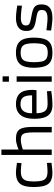

<svg xmlns="http://www.w3.org/2000/svg" viewBox="964 -1721 767 2735"><g transform="rotate(-90 1347.5 -353.5)"><path d="M257 10Q178 10 133 -16.5Q88 -43 69.5 -102Q51 -161 51 -258Q51 -349 71.5 -404.5Q92 -460 138 -485Q184 -510 258 -510Q275 -510 299.5 -507.5Q324 -505 350 -501.5Q376 -498 395 -495L392 -431Q375 -433 353 -435Q331 -437 310 -438.5Q289 -440 275 -440Q218 -440 186.5 -422Q155 -404 142.5 -364.5Q130 -325 130 -258Q130 -185 141 -141.5Q152 -98 183 -79Q214 -60 275 -60Q289 -60 310.5 -61.5Q332 -63 354.5 -65Q377 -67 394 -68L396 -4Q376 -1 350 2Q324 5 299 7.5Q274 10 257 10Z M508 0V-717H585V-473Q603 -481 628.5 -489.5Q654 -498 683 -504Q712 -510 738 -510Q790 -510 823 -496.5Q856 -483 874.5 -453.5Q893 -424 900 -377.5Q907 -331 907 -265V0H829V-262Q829 -327 821.5 -366Q814 -405 792 -422.5Q770 -440 724 -440Q699 -440 672.5 -435.5Q646 -431 623 -424Q600 -417 585 -411V0Z M1223 10Q1148 10 1104.5 -19Q1061 -48 1042 -105Q1023 -162 1023 -247Q1023 -342 1049 -399.5Q1075 -457 1122 -483.5Q1169 -510 1233 -510Q1333 -510 1384 -454.5Q1435 -399 1435 -276L1431 -217H1102Q1103 -139 1131 -99Q1159 -59 1232 -59Q1260 -59 1293.5 -60.5Q1327 -62 1360 -64Q1393 -66 1416 -68L1418 -7Q1394 -3 1359.5 1Q1325 5 1289 7.5Q1253 10 1223 10ZM1102 -280H1357Q1357 -372 1327.5 -408.5Q1298 -445 1233 -445Q1191 -445 1162 -428.5Q1133 -412 1117.5 -376Q1102 -340 1102 -280Z M1551 0V-500H1628V0ZM1551 -610V-700H1628V-610Z M1964 10Q1880 10 1833.5 -19Q1787 -48 1768.5 -107Q1750 -166 1750 -256Q1750 -342 1770.5 -398Q1791 -454 1838 -482Q1885 -510 1964 -510Q2044 -510 2091 -482Q2138 -454 2158.5 -398Q2179 -342 2179 -256Q2179 -166 2160.5 -107Q2142 -48 2095.5 -19Q2049 10 1964 10ZM1964 -57Q2022 -57 2051 -77.5Q2080 -98 2089.5 -142Q2099 -186 2099 -256Q2099 -325 2087 -366Q2075 -407 2046 -425Q2017 -443 1964 -443Q1912 -443 1882.5 -425Q1853 -407 1841 -366Q1829 -325 1829 -256Q1829 -186 1838.5 -142Q1848 -98 1877 -77.5Q1906 -57 1964 -57Z M2457 10Q2434 10 2401.5 7Q2369 4 2337 -0.5Q2305 -5 2280 -9L2284 -76Q2309 -73 2340.5 -69Q2372 -65 2402 -62.5Q2432 -60 2450 -60Q2491 -60 2518 -67.5Q2545 -75 2559 -93Q2573 -111 2573 -144Q2573 -169 2562.5 -183Q2552 -197 2523.5 -206Q2495 -215 2441 -223Q2385 -232 2347.5 -245.5Q2310 -259 2292 -286Q2274 -313 2274 -363Q2274 -419 2300 -451Q2326 -483 2367.5 -496.5Q2409 -510 2454 -510Q2482 -510 2515.5 -507Q2549 -504 2581 -499.5Q2613 -495 2636 -491L2634 -424Q2610 -428 2578 -431.5Q2546 -435 2514 -437.5Q2482 -440 2458 -440Q2428 -440 2404 -433.5Q2380 -427 2366 -411Q2352 -395 2352 -366Q2352 -344 2362 -330.5Q2372 -317 2400 -308Q2428 -299 2481 -290Q2543 -280 2580.5 -265Q2618 -250 2635 -223Q2652 -196 2652 -147Q2652 -89 2628.5 -54.5Q2605 -20 2561.5 -5Q2518 10 2457 10Z"/></g></svg>

Font: Cairo Play
Style: Regular
Weight: 400
Designer: Mohamed Gaber, Accademia di Belle Arti di Urbino
Foundry: Kief Type Foundry, Accademia di Belle Arti di Urbino
Version: Version 3.119